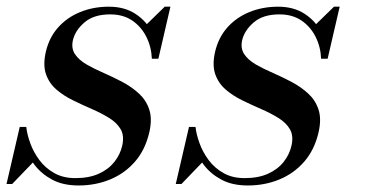

<svg xmlns="http://www.w3.org/2000/svg" viewBox="-62 -540 1094 574"><path d="M173 14.5Q126.5 14.5 94.2 -2.8Q62 -20 41.5 -46.8Q21 -73.5 10.5 -104Q0 -134.5 -3 -160.5H16.5Q19 -138 28.5 -111.8Q38 -85.5 55.5 -61.8Q73 -38 99.8 -22.8Q126.5 -7.5 163.5 -7.5Q204 -7.5 233 -20.5Q262 -33.5 279.8 -55.8Q297.5 -78 303.5 -105Q310 -134 298.8 -153.5Q287.5 -173 264.5 -187.2Q241.5 -201.5 213.2 -213.8Q185 -226 156.8 -239.8Q128.5 -253.5 106.8 -272.2Q85 -291 75.5 -318.2Q66 -345.5 75 -385Q85 -428 111.8 -458Q138.5 -488 177.8 -504Q217 -520 263.5 -520Q310 -520 343 -498.5Q376 -477 393.8 -441.8Q411.5 -406.5 411.5 -364.5H392Q390.5 -400.5 375.2 -430.5Q360 -460.5 333 -478.8Q306 -497 267.5 -497Q218.5 -497 190.8 -473.2Q163 -449.5 156 -420Q150.5 -395.5 162.2 -378Q174 -360.5 197 -347.2Q220 -334 248.2 -321.8Q276.5 -309.5 304.2 -294.8Q332 -280 353.5 -260.2Q375 -240.5 384.2 -212.5Q393.5 -184.5 384.5 -145Q372.5 -92.5 341.8 -57Q311 -21.5 267.2 -3.5Q223.5 14.5 173 14.5ZM-42.5 10 -3 -160.5Q4.5 -136 10.8 -120.2Q17 -104.5 23.8 -90.8Q30.5 -77 39.5 -57.5L-25.5 10ZM411.5 -364.5Q407.5 -387 401.2 -400.8Q395 -414.5 387 -427.5Q379 -440.5 369 -460L430.5 -520H447.5Z M679 14.5Q632.5 14.5 600.2 -2.8Q568 -20 547.5 -46.8Q527 -73.5 516.5 -104Q506 -134.5 503 -160.5H522.5Q525 -138 534.5 -111.8Q544 -85.5 561.5 -61.8Q579 -38 605.8 -22.8Q632.5 -7.5 669.5 -7.5Q710 -7.5 739 -20.5Q768 -33.5 785.8 -55.8Q803.5 -78 809.5 -105Q816 -134 804.8 -153.5Q793.5 -173 770.5 -187.2Q747.5 -201.5 719.2 -213.8Q691 -226 662.8 -239.8Q634.5 -253.5 612.8 -272.2Q591 -291 581.5 -318.2Q572 -345.5 581 -385Q591 -428 617.8 -458Q644.5 -488 683.8 -504Q723 -520 769.5 -520Q816 -520 849 -498.5Q882 -477 899.8 -441.8Q917.5 -406.5 917.5 -364.5H898Q896.5 -400.5 881.2 -430.5Q866 -460.5 839 -478.8Q812 -497 773.5 -497Q724.5 -497 696.8 -473.2Q669 -449.5 662 -420Q656.5 -395.5 668.2 -378Q680 -360.5 703 -347.2Q726 -334 754.2 -321.8Q782.5 -309.5 810.2 -294.8Q838 -280 859.5 -260.2Q881 -240.5 890.2 -212.5Q899.5 -184.5 890.5 -145Q878.5 -92.5 847.8 -57Q817 -21.5 773.2 -3.5Q729.5 14.5 679 14.5ZM463.5 10 503 -160.5Q510.5 -136 516.8 -120.2Q523 -104.5 529.8 -90.8Q536.5 -77 545.5 -57.5L480.5 10ZM917.5 -364.5Q913.5 -387 907.2 -400.8Q901 -414.5 893 -427.5Q885 -440.5 875 -460L936.5 -520H953.5Z"/></svg>

Font: Bodoni Moda SC 11pt
Style: Italic
Weight: 400
Italic angle: -13°
Version: Version 2.005